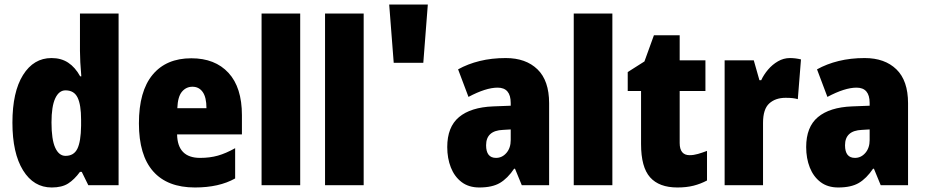

<svg xmlns="http://www.w3.org/2000/svg" viewBox="-20 -871 4094 850"><path d="M209 -41Q129 -41 82 -117Q35 -193 35 -328Q35 -464 82 -539Q129 -614 208 -614Q251 -614 282 -593.5Q313 -573 335 -533H340Q337 -566 335.5 -595.5Q334 -625 334 -646V-811H505V-51H371L342 -110H334Q309 -76 281.5 -58.5Q254 -41 209 -41ZM270 -181Q307 -181 322.5 -212.5Q338 -244 339 -314V-341Q339 -407 323.5 -439Q308 -471 270 -471Q241 -471 224.5 -435.5Q208 -400 208 -329Q208 -253 224.5 -217Q241 -181 270 -181Z M827 -613Q932 -613 991.5 -548.5Q1051 -484 1051 -361V-276H764Q766 -172 866 -172Q909 -172 944.5 -182Q980 -192 1021 -215V-81Q950 -41 843 -41Q721 -41 658 -112.5Q595 -184 595 -325Q595 -467 655.5 -540Q716 -613 827 -613ZM832 -487Q804 -487 785.5 -465Q767 -443 765 -392H894Q894 -440 877.5 -463.5Q861 -487 832 -487Z M1309 -51H1138V-811H1309Z M1590 -51H1419V-811H1590Z M1723 -593 1703 -851H1874L1854 -593Z M2219 -614Q2308 -614 2359.5 -564Q2411 -514 2411 -414V-51H2290L2260 -124H2256Q2227 -81 2193 -61Q2159 -41 2102 -41Q2055 -41 2023.5 -65Q1992 -89 1976 -129.5Q1960 -170 1960 -220Q1960 -309 2012 -352.5Q2064 -396 2163 -400L2241 -403V-415Q2241 -483 2183 -483Q2131 -483 2054 -442L2008 -564Q2051 -588 2104 -601Q2157 -614 2219 -614ZM2207 -296Q2132 -293 2132 -228Q2132 -172 2176 -172Q2203 -172 2222 -194Q2241 -216 2241 -251V-298Z M2691 -51H2520V-811H2691Z M3033 -184Q3051 -184 3070 -189.5Q3089 -195 3110 -203V-72Q3082 -57 3050.5 -49Q3019 -41 2979 -41Q2898 -41 2858 -86Q2818 -131 2818 -233V-468H2759V-552L2833 -599L2875 -715H2989V-604H3103V-468H2989V-238Q2989 -184 3033 -184Z M3477 -614Q3501 -614 3526 -608L3512 -432Q3502 -435 3489.5 -436.5Q3477 -438 3458 -438Q3413 -438 3385.5 -413Q3358 -388 3358 -327V-51H3188V-604H3317L3342 -516H3350Q3361 -540 3380 -562.5Q3399 -585 3424 -599.5Q3449 -614 3477 -614Z M3808 -614Q3897 -614 3948.5 -564Q4000 -514 4000 -414V-51H3879L3849 -124H3845Q3816 -81 3782 -61Q3748 -41 3691 -41Q3644 -41 3612.5 -65Q3581 -89 3565 -129.5Q3549 -170 3549 -220Q3549 -309 3601 -352.5Q3653 -396 3752 -400L3830 -403V-415Q3830 -483 3772 -483Q3720 -483 3643 -442L3597 -564Q3640 -588 3693 -601Q3746 -614 3808 -614ZM3796 -296Q3721 -293 3721 -228Q3721 -172 3765 -172Q3792 -172 3811 -194Q3830 -216 3830 -251V-298Z"/></svg>

Font: Noto Sans Tamil UI Condensed Black
Style: Regular
Weight: 900
Width: 3
Designer: Jelle Bosma - Monotype Design Team
Foundry: Monotype Imaging Inc.
Version: Version 2.004; ttfautohint (v1.8.4.7-5d5b)